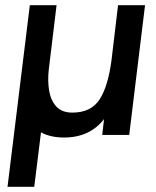

<svg xmlns="http://www.w3.org/2000/svg" viewBox="-20 -520 603 740"><path d="M168 -252Q163 -208 169.5 -170Q176 -132 197.5 -109Q219 -86 259 -86Q331 -86 364 -137Q397 -188 410 -290L435 -500H539L478 0H374L381 -61Q354 -26 315.5 -8Q277 10 227 10Q174 10 138 -10L112 200H9L95 -500H198Z"/></svg>

Font: Haskoy SemiBold
Style: Italic
Weight: 600
Designer: Ertekin Erdin
Foundry: Ertekin Erdin
Version: Version 2.000; ttfautohint (v1.8.4.7-5d5b)